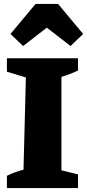

<svg xmlns="http://www.w3.org/2000/svg" viewBox="-20 -952 441 972"><path d="M15 0V-62Q55 -82 99 -93L111 -560L15 -589V-657H375V-595Q335 -576 291 -563V-90L375 -69V0ZM274 -932 401 -780 337 -719 217 -812 97 -719 33 -780 160 -932Z"/></svg>

Font: Piazzolla SC ExtraBold
Style: Regular
Weight: 800
Designer: Juan Pablo del Peral
Foundry: Huerta Tipografica
Version: Version 1.330